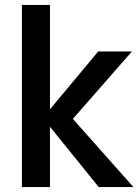

<svg xmlns="http://www.w3.org/2000/svg" viewBox="-20 -760 567 780"><path d="M522 0H381L183 -245V0H69V-740H183V-316L379 -551H516L276 -277Z"/></svg>

Font: Ulagadi Sans Medium
Style: Regular
Weight: 500
Designer: Ninad Kale (Devanagari), Jonny Pinhorn (Latin)
Foundry: Indian Type Foundry
Version: Version 3.01;March 29, 2020;FontCreator 12.0.0.2522 64-bit; 